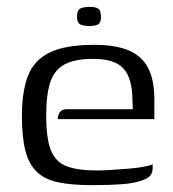

<svg xmlns="http://www.w3.org/2000/svg" viewBox="-20 -535 505 561"><path d="M249 6Q191 6 151.5 -2Q112 -10 88.5 -32Q65 -54 54.5 -93.5Q44 -133 44 -196Q44 -268 62 -314Q80 -360 126 -382Q172 -404 255 -404Q319 -404 357.5 -387Q396 -370 413.5 -335Q431 -300 431 -244V-187H149Q149 -199 155 -207.5Q161 -216 177 -216H368L367 -245Q366 -307 340.5 -335Q315 -363 252 -363Q199 -363 169 -347Q139 -331 127 -295Q115 -259 115 -197Q115 -131 128.5 -96.5Q142 -62 174 -49.5Q206 -37 261 -37Q280 -37 304.5 -38.5Q329 -40 354 -42Q379 -44 398.5 -47.5Q418 -51 426 -55V-43Q426 -33 420.5 -24Q415 -15 398 -9Q376 0 338.5 3Q301 6 249 6ZM241 -459Q225 -459 215 -463.5Q205 -468 205 -486Q205 -506 215.5 -510.5Q226 -515 242 -515Q258 -515 266.5 -510Q275 -505 275 -486Q275 -468 266 -463.5Q257 -459 241 -459Z"/></svg>

Font: Genos
Style: Regular
Weight: 400
Designer: Robert E. Leuschke
Foundry: Robert E. Leuschke
Version: Version 1.010